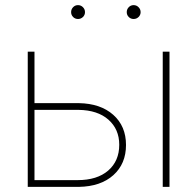

<svg xmlns="http://www.w3.org/2000/svg" viewBox="-20 -730 766 750"><path d="M114.7 -327.1H288.1Q372.6 -325.7 422.4 -281.5Q472.2 -237.3 472.2 -163.6Q472.2 -90.3 422.9 -45.9Q373.5 -1.5 288.1 0H88.4V-528.3H114.7ZM114.7 -300.8V-26.4H283.2Q359.4 -26.4 402.6 -63.7Q445.8 -101.1 445.8 -164.6Q445.8 -225.1 403.6 -262.5Q361.3 -299.8 287.1 -300.8ZM642.1 0H615.7V-528.3H642.1ZM257.8 -682.6Q257.8 -693.8 265.6 -701.9Q273.4 -710 284.7 -710Q295.9 -710 304 -701.9Q312 -693.8 312 -682.6Q312 -671.4 304 -663.6Q295.9 -655.8 284.7 -655.8Q273.4 -655.8 265.6 -663.6Q257.8 -671.4 257.8 -682.6ZM475.1 -682.6Q475.1 -693.8 482.9 -701.9Q490.7 -710 502 -710Q513.2 -710 521.2 -701.9Q529.3 -693.8 529.3 -682.6Q529.3 -671.4 521.2 -663.6Q513.2 -655.8 502 -655.8Q490.7 -655.8 482.9 -663.6Q475.1 -671.4 475.1 -682.6Z"/></svg>

Font: Roboto Thin
Style: Regular
Weight: 250
Designer: Google
Version: Version 2.134; 2016